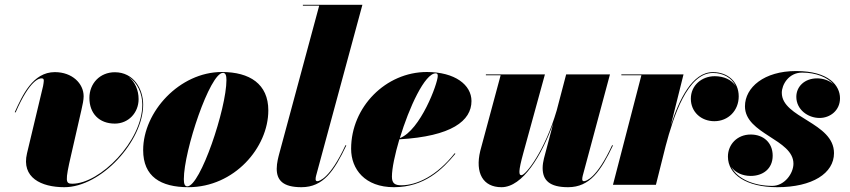

<svg xmlns="http://www.w3.org/2000/svg" viewBox="-20 -770 3540 800"><path d="M276.5 -125 319.5 -313C324.5 -334 328.5 -354.5 328.5 -369C328.5 -422 281 -469.5 208.5 -469.5C117 -469.5 73.5 -373.5 41.5 -302.5L45 -301.5C105.5 -440.5 145 -443.5 153 -443.5C160 -443.5 162.5 -441 162.5 -433.5C162.5 -428.5 160.5 -417.5 159.5 -411.5L92.5 -131C68.5 -30 151.5 10 248 10C401 10 576.5 -181.5 576.5 -334C576.5 -400 536.5 -469 458.5 -469C396.5 -469 352.5 -422.5 352.5 -362C352.5 -297 393.5 -255 458.5 -255C515 -255 557.5 -300 557.5 -357C557.5 -394.5 542.5 -429 516.5 -449C553.5 -425.5 573 -379 573 -334C573 -181.5 396.5 -4.5 281.5 -4.5C253 -4.5 250.5 -13 276.5 -125Z M765 10C956 10 1098 -155 1098 -310C1098 -420 1020.5 -470 904.5 -470C728.5 -470 576.5 -304.5 576.5 -144.5C576.5 -34.5 649 10 765 10ZM760.5 6.5C749.5 6.5 746 -4.5 746 -23.5C746 -142.5 855 -466.5 909 -466.5C920 -466.5 923.5 -455.5 923.5 -436.5C923.5 -317.5 814.5 6.5 760.5 6.5Z M1423 -164 1419.5 -165C1355 -25.5 1310 -15 1302 -15C1297.5 -15 1295 -18 1295 -23C1295 -27.5 1295.5 -32 1297 -37.5L1490 -750H1242V-746.5H1310L1143.5 -129.5C1140.5 -118 1133 -91.5 1133 -67C1133 -19 1159 10 1236 10C1327.5 10 1372.5 -58 1423 -164Z M1613 -34C1613 -68.5 1625.5 -127 1644 -189.5C1861.5 -202 1944.5 -266.5 1944.5 -349C1944.5 -416.5 1875.5 -470 1758.5 -470C1588 -470 1443 -325 1443 -150C1443 -65 1500.5 10 1621.5 10C1748 10 1823.5 -64 1877.5 -129.5L1874.5 -131.5C1800 -37 1716.5 2 1652.5 2C1626 2 1613 -5.5 1613 -34ZM1795.5 -464.5C1802 -464.5 1804 -461 1804 -453.5C1804 -422 1731.5 -227 1646 -194.5C1684.5 -322 1750 -464.5 1795.5 -464.5Z M2250.5 -460H2004.5V-456.5H2066L1981 -141C1959 -49 1992.5 10 2069.5 10C2158 10 2237 -122.5 2285 -255.5L2246.5 -110C2243.5 -98.5 2241 -83 2241 -70C2241 -18.5 2270 10 2347 10C2438 10 2483.5 -58 2534 -164L2530.5 -165C2466 -25.5 2421 -15 2413 -15C2408 -15 2406 -18 2406 -23C2406 -27 2406.5 -31.5 2408 -37.5L2521.5 -460H2339L2299.5 -309.5C2250.5 -142.5 2171 -40 2152.5 -40C2141.5 -40 2139 -54.5 2160.5 -132.5Z M2652.5 -456.5 2534 0H2713L2753.5 -161.5C2785.5 -282.5 2844 -466 2950.5 -466C2993.5 -466 3029 -446 3045 -412C3028 -438.5 2995 -452.5 2958 -452.5C2904.5 -452.5 2858.5 -415 2858.5 -358.5C2858.5 -303.5 2901.5 -265 2956.5 -265C3014.5 -265 3058 -309.5 3058 -368.5C3058 -430.5 3011 -469.5 2950.5 -469.5C2864.5 -469.5 2810 -356 2775 -247.5L2828 -460H2569V-456.5Z M3455 -132C3455 -260 3237.5 -278.5 3237.5 -383.5C3237.5 -417 3266 -467.5 3322 -467.5C3381 -467.5 3427 -448 3453 -419C3435.5 -434.5 3411 -443.5 3385 -443.5C3332.5 -443.5 3298 -409.5 3298 -366.5C3298 -314 3345.5 -278.5 3395 -278.5C3438.5 -278.5 3480 -309.5 3480 -360.5C3480 -412.5 3435 -474 3297 -474C3164 -474 3084 -406 3084 -327C3084 -211 3286 -190 3286 -88C3286 -47 3248.5 4.5 3198 4.5C3123 4.5 3053 -23.5 3027.5 -74C3044 -50.5 3074 -37 3108 -37C3158 -37 3199.5 -66 3199.5 -121.5C3199.5 -176 3160.5 -209.5 3108 -209.5C3051.5 -209.5 3013 -168 3013 -117.5C3013 -43 3089.5 10 3218.5 10C3365 10 3455 -48 3455 -132Z"/></svg>

Font: Bodoni* 48pt Fatface
Style: Italic
Weight: 900
Italic angle: -13°
Version: Version 2.3